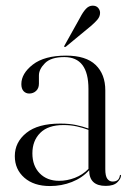

<svg xmlns="http://www.w3.org/2000/svg" viewBox="-20 -632 450 661"><path d="M31 -94.5Q31 -142.5 70.8 -174.5Q110.5 -206.5 187.5 -206.5Q219 -206.5 242.2 -201.5Q265.5 -196.5 284.5 -189.5V-326Q284.5 -435.5 201.5 -435.5Q155.5 -435.5 134.8 -414.5Q114 -393.5 114 -372.5V-344Q114 -328 104.2 -319Q94.5 -310 80.5 -310Q69 -310 61.2 -318.2Q53.5 -326.5 53.5 -342.5Q53.5 -379 93.2 -409.8Q133 -440.5 207.5 -440.5Q276 -440.5 309.2 -408.5Q342.5 -376.5 342.5 -321V-49.5Q342.5 -26 349.5 -16.5Q356.5 -7 367.5 -7Q390 -7 392.5 -27.5Q393 -30 395 -30Q396.5 -30 396.5 -27.5Q396.5 -17 384 -4.5Q371.5 8 344 8Q287 8 287 -46Q263 -19.5 227.5 -5.5Q192 8.5 152 8.5Q96.5 8.5 63.8 -20.2Q31 -49 31 -94.5ZM91.5 -104Q91.5 -61 116.8 -35.2Q142 -9.5 183.5 -9.5Q211 -9.5 237.8 -19.8Q264.5 -30 284.5 -50.5V-185Q265.5 -192 244.5 -196.8Q223.5 -201.5 198.5 -201.5Q145.5 -201.5 118.5 -174.5Q91.5 -147.5 91.5 -104ZM255.5 -571Q265.5 -590.5 275.8 -601.5Q286 -612.5 299 -612.5Q311.5 -612.5 318 -604.8Q324.5 -597 324.5 -588Q324.5 -575 315.2 -564.2Q306 -553.5 293 -542.5L207 -471.5Q203.5 -469 201.5 -471Q200 -472.5 202.5 -476Z"/></svg>

Font: Fraunces 144pt S000 Light
Style: Regular
Weight: 300
Version: Version 1.000; ttfautohint (v1.8.3)